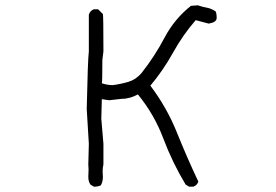

<svg xmlns="http://www.w3.org/2000/svg" viewBox="-20 -699 1040 724"><path d="M709 5H693L680 -3Q630 -86 596 -176.5Q562 -267 500 -343Q469 -326 436 -326L392 -321L364 -325L362 -251L370 -157V-79Q367 -67 367 -53L368 -32Q368 -13 360 0Q350 5 334 5L321 -3Q313 -15 313 -32L314 -59L313 -79L315 -157L307 -288Q311 -473 315 -505V-644Q320 -659 334 -664H350L368 -646Q370 -640 370 -505L366 -473Q366 -391 364 -385Q385 -378 405 -378Q436 -382 464.5 -390.5Q493 -399 514 -424Q563 -486 600.5 -557Q638 -628 700 -677L726 -679Q743 -673 760 -670Q777 -667 793 -656Q797 -649 797 -631Q797 -615 767 -610L718 -623Q670 -568 632.5 -500.5Q595 -433 547 -376Q609 -294 647 -199.5Q685 -105 728 -14Q723 0 709 5Z"/></svg>

Font: Yozai
Style: Regular
Weight: 400
Designer: LXGW / Y.OzVox
Foundry: LXGW / Y.OzVox
Version: Version 0.861;October 22, 2024